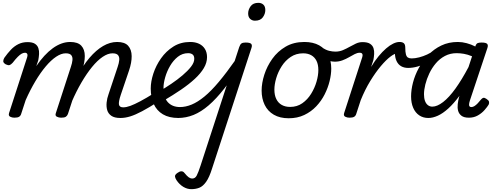

<svg xmlns="http://www.w3.org/2000/svg" viewBox="-20 -815 3504 1354"><path d="M81 15Q65 15 51.5 8Q38 1 44 -18L172 -413Q176 -426 172 -434.5Q168 -443 156 -443Q145 -443 133 -436.5Q121 -430 105.5 -414.5Q90 -399 69 -372Q57 -359 47.5 -356Q38 -353 21 -361Q2 -372 3 -384.5Q4 -397 11 -408Q33 -439 56.5 -464Q80 -489 109 -503.5Q138 -518 174 -518Q208 -518 226 -506.5Q244 -495 250.5 -475.5Q257 -456 255.5 -433.5Q254 -411 250 -390L236 -349Q264 -390 293 -421.5Q322 -453 352.5 -475Q383 -497 413.5 -508Q444 -519 475 -519Q529 -519 553.5 -492.5Q578 -466 578 -420Q578 -374 559 -318L459 -11Q454 2 444 8.5Q434 15 411 15Q395 15 381 8Q367 1 374 -18L480 -344Q489 -370 491 -391.5Q493 -413 482.5 -426Q472 -439 443 -439Q412 -439 376 -415Q340 -391 302.5 -346.5Q265 -302 229 -241.5Q193 -181 161 -109L129 -11Q125 2 114.5 8.5Q104 15 81 15ZM829 17Q787 17 765 1.5Q743 -14 736 -38.5Q729 -63 732 -92.5Q735 -122 745 -149L810 -344Q819 -370 821 -391.5Q823 -413 812.5 -426Q802 -439 773 -439Q741 -439 704 -414Q667 -389 629 -342.5Q591 -296 554.5 -233.5Q518 -171 486 -97H447Q482 -196 523 -274Q564 -352 611 -407Q658 -462 707 -490.5Q756 -519 806 -519Q860 -519 884 -492Q908 -465 908.5 -419.5Q909 -374 890 -318L832 -147Q815 -96 819 -77Q823 -58 849 -58Q864 -58 870.5 -46.5Q877 -35 874.5 -20.5Q872 -6 861 5.5Q850 17 829 17Z M830 17Q816 17 809 5.5Q802 -6 804 -20.5Q806 -35 817 -46.5Q828 -58 849 -58Q871 -58 899.5 -68.5Q928 -79 969.5 -101Q1011 -123 1070 -160Q1083 -168 1094 -163.5Q1105 -159 1110 -147Q1115 -135 1112.5 -121Q1110 -107 1096 -98Q1030 -56 982 -30.5Q934 -5 898 6Q862 17 830 17Z M1104 -171Q1145 -195 1188 -224Q1231 -253 1267.5 -284Q1304 -315 1327 -344.5Q1350 -374 1350 -400Q1350 -422 1338 -431Q1326 -440 1307 -440Q1266 -440 1234 -414.5Q1202 -389 1179.5 -350.5Q1157 -312 1145 -270Q1133 -228 1133 -196Q1133 -163 1140.5 -137.5Q1148 -112 1163 -95Q1178 -78 1200 -69Q1222 -60 1251 -60Q1265 -60 1270.5 -48.5Q1276 -37 1274 -21.5Q1272 -6 1263 5.5Q1254 17 1239 17Q1172 17 1128.5 -9Q1085 -35 1064 -82Q1043 -129 1043 -191Q1043 -240 1061.5 -296.5Q1080 -353 1115.5 -403.5Q1151 -454 1202.5 -486.5Q1254 -519 1321 -519Q1357 -519 1383.5 -506.5Q1410 -494 1425 -470Q1440 -446 1440 -412Q1440 -373 1417.5 -335Q1395 -297 1354 -259Q1313 -221 1256.5 -182.5Q1200 -144 1132 -104Z M1235 17Q1226 17 1222.5 5.5Q1219 -6 1220.5 -21.5Q1222 -37 1229 -48.5Q1236 -60 1248 -60Q1289 -60 1331.5 -77.5Q1374 -95 1421.5 -134Q1469 -173 1523.5 -238Q1578 -303 1644 -397Q1650 -405 1662 -400Q1674 -395 1683 -385.5Q1692 -376 1687 -367Q1620 -265 1562.5 -191.5Q1505 -118 1451.5 -72Q1398 -26 1345 -4.5Q1292 17 1235 17Z M1329 519Q1300 519 1272.5 502.5Q1245 486 1225 456Q1215 441 1214 429Q1213 417 1232 404Q1247 393 1259.5 393Q1272 393 1281 405Q1299 427 1311 435.5Q1323 444 1336 444Q1356 444 1367 423.5Q1378 403 1395 351L1667 -483Q1674 -503 1683.5 -509Q1693 -515 1712 -515Q1743 -515 1751.5 -505.5Q1760 -496 1753 -476L1476 372Q1456 436 1433.5 467.5Q1411 499 1385.5 509Q1360 519 1329 519ZM1778 -669Q1758 -669 1744 -682Q1730 -695 1730 -720Q1730 -747 1747.5 -771Q1765 -795 1802 -795Q1823 -795 1837 -782.5Q1851 -770 1851 -744Q1851 -717 1833.5 -693Q1816 -669 1778 -669Z M2016 19Q1954 19 1911 -6Q1868 -31 1846.5 -75.5Q1825 -120 1825 -176Q1825 -229 1844 -288.5Q1863 -348 1900.5 -400.5Q1938 -453 1994.5 -486Q2051 -519 2126 -519Q2188 -519 2230.5 -495.5Q2273 -472 2294.5 -429.5Q2316 -387 2316 -331Q2316 -291 2304.5 -243.5Q2293 -196 2269.5 -149.5Q2246 -103 2210 -65Q2174 -27 2125.5 -4Q2077 19 2016 19ZM2026 -61Q2075 -61 2112 -87Q2149 -113 2174 -153.5Q2199 -194 2212 -238.5Q2225 -283 2225 -321Q2225 -360 2212 -386Q2199 -412 2175 -425.5Q2151 -439 2118 -439Q2068 -439 2030 -413.5Q1992 -388 1966.5 -348Q1941 -308 1928 -264Q1915 -220 1915 -183Q1915 -144 1928.5 -116.5Q1942 -89 1967 -75Q1992 -61 2026 -61Z M2341 -380Q2324 -380 2302 -385.5Q2280 -391 2259 -401Q2238 -411 2224 -422Q2215 -429 2213.5 -441.5Q2212 -454 2216.5 -466Q2221 -478 2230 -483.5Q2239 -489 2250 -481Q2278 -462 2301.5 -456.5Q2325 -451 2345 -451Q2374 -451 2398.5 -461.5Q2423 -472 2445 -484.5Q2467 -497 2489.5 -507.5Q2512 -518 2536 -518Q2550 -518 2556.5 -506.5Q2563 -495 2561.5 -480.5Q2560 -466 2549 -454.5Q2538 -443 2516 -443Q2500 -443 2481.5 -433.5Q2463 -424 2441.5 -411.5Q2420 -399 2395 -389.5Q2370 -380 2341 -380Z M2444 15Q2428 15 2414.5 8Q2401 1 2407 -18L2535 -413Q2539 -426 2535 -434.5Q2531 -443 2517 -443Q2505 -443 2500 -454.5Q2495 -466 2497 -480.5Q2499 -495 2509.5 -506.5Q2520 -518 2537 -518Q2572 -518 2590 -506Q2608 -494 2614 -475Q2620 -456 2618.5 -433.5Q2617 -411 2613 -391L2597 -343Q2623 -386 2650 -418.5Q2677 -451 2703 -473.5Q2729 -496 2753 -507.5Q2777 -519 2797 -519Q2816 -519 2823.5 -507Q2831 -495 2828 -479Q2825 -463 2813.5 -451Q2802 -439 2783 -439Q2764 -439 2733 -415.5Q2702 -392 2665 -348Q2628 -304 2591 -243.5Q2554 -183 2524 -109L2492 -11Q2488 2 2477.5 8.5Q2467 15 2444 15Z M2858 -336Q2830 -336 2809 -348Q2788 -360 2776.5 -384.5Q2765 -409 2765 -443L2797 -519Q2818 -519 2828 -510Q2838 -501 2838 -479Q2838 -449 2842.5 -432Q2847 -415 2857 -409Q2867 -403 2883 -403Q2907 -403 2936 -410.5Q2965 -418 2992 -430.5Q3019 -443 3038 -458Q3047 -466 3054 -459.5Q3061 -453 3063 -441.5Q3065 -430 3057 -423Q3028 -395 2994 -375.5Q2960 -356 2925.5 -346Q2891 -336 2858 -336Z M3001 17Q2964 17 2936.5 -1.5Q2909 -20 2894 -54.5Q2879 -89 2879 -135Q2879 -181 2892.5 -233Q2906 -285 2933.5 -335.5Q2961 -386 3000.5 -427.5Q3040 -469 3092 -494Q3144 -519 3209 -519Q3239 -519 3271 -510.5Q3303 -502 3332 -487L3333 -491Q3339 -507 3348.5 -511Q3358 -515 3376 -515Q3407 -515 3415.5 -505.5Q3424 -496 3417 -476L3294 -107Q3289 -91 3288 -80.5Q3287 -70 3291 -65Q3295 -60 3304 -60Q3315 -60 3326 -67Q3337 -74 3348.5 -86Q3360 -98 3372 -113Q3380 -123 3388.5 -125Q3397 -127 3410 -118Q3426 -108 3428.5 -98Q3431 -88 3426 -77Q3417 -62 3397.5 -39.5Q3378 -17 3350 -1Q3322 15 3287 15Q3252 15 3234 1Q3216 -13 3210.5 -34.5Q3205 -56 3208 -81Q3211 -106 3217 -129Q3218 -131 3218.5 -133.5Q3219 -136 3220 -139Q3180 -85 3141.5 -50Q3103 -15 3067.5 1Q3032 17 3001 17ZM2970 -150Q2970 -123 2977 -103.5Q2984 -84 2997.5 -73.5Q3011 -63 3029 -63Q3063 -63 3105 -95.5Q3147 -128 3192 -190.5Q3237 -253 3284 -342L3309 -418Q3278 -431 3251 -435.5Q3224 -440 3200 -440Q3155 -440 3118 -420.5Q3081 -401 3053.5 -368.5Q3026 -336 3007.5 -297Q2989 -258 2979.5 -219.5Q2970 -181 2970 -150Z"/></svg>

Font: Playwrite AU VIC
Style: Regular
Weight: 400
Designer: Veronika Burian, José Scaglione
Foundry: TypeTogether
Version: Version 1.002